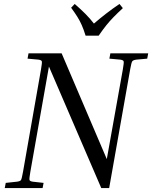

<svg xmlns="http://www.w3.org/2000/svg" viewBox="-20 -949 768 969"><path d="M119 -653 124 -680H291L519 -146L600 -599Q606 -633 604 -639.5Q602 -646 587 -648L532 -653L537 -680H728L723 -653L668 -648Q652 -646 647.5 -639.5Q643 -633 637 -599L531 0H491L227 -613L133 -81Q127 -47 129 -40.5Q131 -34 146 -32L200 -26L195 0H4L9 -26L65 -32Q82 -34 86 -40.5Q90 -47 96 -81L187 -599Q193 -633 191 -639.5Q189 -646 174 -648ZM600 -908Q572 -882 553 -862.5Q534 -843 517 -822Q500 -801 478 -769H412Q402 -801 392.5 -822.5Q383 -844 370.5 -864Q358 -884 339 -910L357 -929Q386 -904 410.5 -879.5Q435 -855 454 -830Q483 -855 514.5 -879.5Q546 -904 583 -929Z"/></svg>

Font: Inria Serif
Style: Italic
Weight: 400
Italic angle: -10°
Designer: Black Foundry Team
Foundry: Black Foundry
Version: Version 1.000; ttfautohint (v1.8.3)